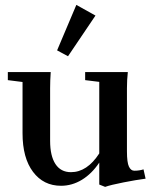

<svg xmlns="http://www.w3.org/2000/svg" viewBox="-20 -729 611 765"><path d="M251 -504.9 207.5 -528.3 284.2 -709.5 360.4 -667ZM223.1 11.2Q153.3 11.2 111.6 -44.2Q69.8 -99.6 69.8 -198.2V-402.3L11.2 -409.7V-441.9H182.1Q179.7 -407.7 179.7 -377V-167.5Q179.7 -107.9 200.9 -75.4Q222.2 -43 262.7 -43Q327.1 -43 375.5 -117.7V-402.8L319.3 -409.7V-441.9H489.3Q485.8 -410.2 485.8 -377V-126.5Q485.8 -81.5 493.7 -65.2Q501.5 -48.8 515.1 -48.8Q535.2 -48.8 551.8 -54.2L560.1 -17.1Q522.5 -12.2 471.7 -2.2Q420.9 7.8 398.9 15.6L375.5 6.3V-81.1Q345.7 -36.6 306.4 -12.7Q267.1 11.2 223.1 11.2Z"/></svg>

Font: Elstob 10pt SemiBold
Style: Regular
Weight: 600
Designer: Peter S. Baker
Version: Version 1.015